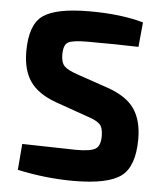

<svg xmlns="http://www.w3.org/2000/svg" viewBox="-52 -749 686 807"><g transform="rotate(5 291.0 -345.0)"><path d="M325 -261 186 -310Q109 -338 76 -386Q43 -434 43 -512Q43 -626 98.5 -664.5Q154 -703 294 -703Q427 -703 521 -676L511 -572Q424 -575 295 -575Q235 -575 215 -564.5Q195 -554 195 -512Q195 -478 210 -463Q225 -448 267 -434L398 -389Q478 -361 511 -312.5Q544 -264 544 -186Q544 -70 488 -28.5Q432 13 288 13Q171 13 51 -13L60 -123Q273 -118 288 -118Q349 -118 369.5 -131Q390 -144 390 -185Q390 -220 376 -234.5Q362 -249 325 -261Z"/></g></svg>

Font: Exo 2.0
Style: Bold
Weight: 700
Designer: Natanael Gama
Version: Version 1.001;PS 001.001;hotconv 1.0.70;makeotf.lib2.5.58329